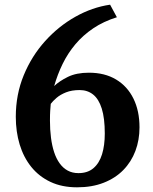

<svg xmlns="http://www.w3.org/2000/svg" viewBox="-20 -788 655 824"><path d="M310.7 15.9Q245.8 15.9 196.7 -7.3Q147.6 -30.4 114.3 -71.6Q81.1 -112.8 64.4 -167.9Q47.8 -223 47.8 -286.8Q47.8 -382.3 81.8 -464.9Q115.8 -547.5 173.7 -611.7Q231.6 -675.8 303.8 -716.3Q376 -756.8 452.5 -767.9L481.6 -714Q424.1 -696.1 380 -666.3Q335.9 -636.5 303.5 -598Q271.1 -559.4 248.8 -513.8Q226.6 -468.3 212.5 -418.7Q235 -440.2 271.4 -458.1Q307.8 -476 361.6 -476Q429.8 -476 478.4 -446.7Q527 -417.4 552.8 -364.7Q578.7 -312 578.7 -241.5Q578.7 -187 561.1 -140.2Q543.5 -93.4 509.3 -58.4Q475.1 -23.4 425.1 -3.8Q375.2 15.9 310.7 15.9ZM321.9 -401.5Q288 -401.5 263.4 -391.7Q238.9 -381.9 222.8 -368.1Q206.7 -354.2 197.8 -342.3Q196.6 -329.3 195.5 -313Q194.4 -296.8 194.4 -270.4Q194.4 -231.4 198.8 -197.1Q203.2 -162.8 212.3 -135Q221.4 -107.2 236 -87Q250.5 -66.8 270.6 -55.9Q290.7 -45 316.7 -45Q356.2 -45 381.1 -66.3Q406 -87.5 417.9 -125.8Q429.7 -164 429.7 -214.8Q429.7 -280.9 416.7 -322.1Q403.7 -363.3 379.5 -382.4Q355.3 -401.5 321.9 -401.5Z"/></svg>

Font: Merriweather 7pt Light
Style: Regular
Weight: 300
Designer: Eben Sorkin
Foundry: Eben Sorkin
Version: Version 2.200;gftools[0.9.31]